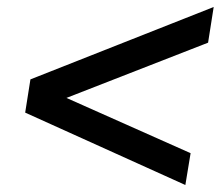

<svg xmlns="http://www.w3.org/2000/svg" viewBox="-20 -562 640 549"><path d="M510 -33 52 -240 67 -335 591 -542 575 -440 170 -282 525 -124Z"/></svg>

Font: Mulish
Style: Bold Italic
Weight: 700
Italic angle: -9°
Designer: Vernon Adams
Foundry: Vernon Adams
Version: Version 3.603; ttfautohint (v1.8.3)